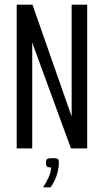

<svg xmlns="http://www.w3.org/2000/svg" viewBox="-20 -640 448 828"><path d="M52 0V-620H120L286 -146L288 -141L289 -140V-620H356V0H286L122 -448L120 -455H119V0ZM166 168Q181 144 190.5 123Q200 102 200 82Q185 82 181.5 77Q178 72 178 64Q178 52 182 47Q186 42 208 42Q227 42 230.5 46.5Q234 51 234 63Q234 80 229 100.5Q224 121 215.5 138.5Q207 156 198 168Z"/></svg>

Font: Smooch Sans Thin Medium
Style: Regular
Weight: 500
Version: Version 1.010